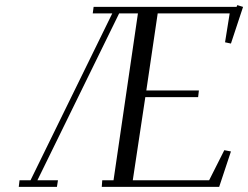

<svg xmlns="http://www.w3.org/2000/svg" viewBox="-20 -729 968 749"><path d="M53.2 0 56.2 -25.9H99.1L418 -676.8H341.8L345.2 -702.1H902.8L905.8 -709L928.2 -702.1L880.9 -559.1L857.9 -564L876 -676.8H595.2L550.8 -376H755.9L752.9 -350.1H546.9L498 -25.9H795.9L855 -143.1L880.9 -138.2L835 0H377L378.9 -25.9H422.9L518.1 -676.8H444.8L126 -25.9H206.1L202.1 0Z"/></svg>

Font: Dehuti
Style: Italic
Weight: 400
Version: Version 1.2